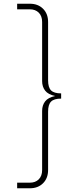

<svg xmlns="http://www.w3.org/2000/svg" viewBox="-20 -758 414 1030"><path d="M72 222H140Q170 222 188 204Q206 186 206 154V-163Q206 -193 222 -214Q238 -235 276 -243Q238 -251 222 -272Q206 -293 206 -323V-640Q206 -672 188 -690Q170 -708 140 -708H72V-738H140Q184 -738 211 -711Q238 -684 238 -640V-327Q238 -289 254 -273Q270 -257 308 -257V-229Q270 -229 254 -213Q238 -197 238 -159V154Q238 198 211 225Q184 252 140 252H72Z"/></svg>

Font: Celebes Thin
Style: Regular
Weight: 250
Designer: Anugrah Pasau
Foundry: Lafontype
Version: Version 1.000; ttfautohint (v1.8.4)